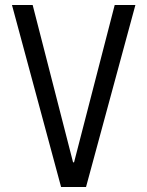

<svg xmlns="http://www.w3.org/2000/svg" viewBox="-20 -750 590 770"><path d="M225 0 28 -730H111L273 -99H277L440 -730H523L325 0Z"/></svg>

Font: M PLUS Code Latin SemiExpanded
Style: Regular
Weight: 400
Width: 6
Designer: Coji Morishita
Foundry: UNDERFOREST DESIGN
Version: Version 1.002; ttfautohint (v1.8.3)